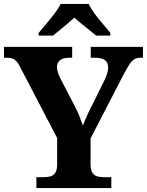

<svg xmlns="http://www.w3.org/2000/svg" viewBox="-20 -951 744 971"><path d="M164 0V-55H198Q219 -55 235 -59Q251 -63 260 -78Q269 -93 269 -120V-253L85 -606Q75 -627 66 -638Q57 -649 45.5 -654Q34 -659 14 -659H0V-714H345V-659H330Q299 -659 283.5 -646.5Q268 -634 268 -612Q268 -600 272.5 -585.5Q277 -571 284 -557L358 -414Q373 -386 382 -363Q391 -340 399 -316Q409 -342 423 -372.5Q437 -403 454 -435L510 -549Q521 -572 524 -587.5Q527 -603 527 -609Q527 -635 510.5 -647Q494 -659 461 -659H439V-714H703V-659H689Q673 -659 661 -652.5Q649 -646 637.5 -629.5Q626 -613 609 -582L438 -251V-121Q438 -92 447 -78Q456 -64 470.5 -59.5Q485 -55 502 -55H543V0ZM175 -784Q191 -803 213 -829Q235 -855 255.5 -882Q276 -909 287 -931H428Q439 -909 458.5 -882Q478 -855 501 -829Q524 -803 538 -784V-771H466Q453 -782 433 -798Q413 -814 392 -831Q371 -848 356 -862Q341 -848 321 -831Q301 -814 281.5 -798Q262 -782 248 -771H175Z"/></svg>

Font: Noto Serif Hentaigana EL
Style: Regular
Weight: 400
Designer: Kazuhiro Yamada
Foundry: nipponia
Version: Version 1.000